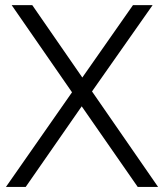

<svg xmlns="http://www.w3.org/2000/svg" viewBox="-20 -735 645 755"><path d="M3.4 0 263.2 -372.1 25.9 -714.8H106.9L303.7 -430.2L502.9 -714.8H580.1L341.8 -375.5L601.6 0H521.5L301.3 -316.9L81.1 0Z"/></svg>

Font: Pontano Sans Light
Style: Regular
Weight: 300
Designer: Vernon Adams
Foundry: Vernon Adams
Version: Version 2.001